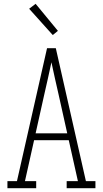

<svg xmlns="http://www.w3.org/2000/svg" viewBox="-20 -988 540 1008"><path d="M19 0V-37H69L227 -735H273L431 -37H481V0H330V-37H389L341 -252H159L111 -37H170V0ZM167 -288H333L288 -490Q278 -533 268.5 -576Q259 -619 250 -661Q241 -619 231.5 -576Q222 -533 212 -490ZM257 -804 133 -942 167 -968 284 -826Z"/></svg>

Font: Iosevka Slab Extralight
Style: Regular
Weight: 200
Monospace: yes
Designer: Belleve Invis
Foundry: Belleve Invis
Version: Version 11.1.1; ttfautohint (v1.8.3)